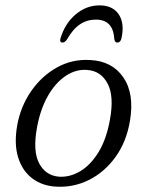

<svg xmlns="http://www.w3.org/2000/svg" viewBox="-20 -686 546 715"><path d="M316 -462.5Q397.5 -458.5 439.2 -398Q481 -337.5 464 -236Q451 -158 410.2 -101.5Q369.5 -45 311.5 -16Q253.5 13 188 9Q136.5 6 99.8 -22Q63 -50 47.5 -100Q32 -150 44 -219Q56.5 -289 95.5 -345.8Q134.5 -402.5 191.5 -434.5Q248.5 -466.5 316 -462.5ZM200 -28Q240 -25.5 278.5 -48.2Q317 -71 346.8 -119.2Q376.5 -167.5 389.5 -241Q405.5 -328.5 380.5 -375.2Q355.5 -422 305 -425.5Q263 -429 224.8 -403.5Q186.5 -378 158.5 -329Q130.5 -280 118 -212.5Q101.5 -123.5 125.8 -77.8Q150 -32 200 -28ZM337 -613Q304.5 -613 278 -595.5Q251.5 -578 229 -538.5Q221 -527.5 213 -527.5Q200.5 -527.5 205.5 -544Q222.5 -599.5 262.2 -632.8Q302 -666 350.5 -666Q399.5 -666 422 -632.8Q444.5 -599.5 432.5 -544Q429 -527.5 416.5 -527.5Q408.5 -527.5 406 -538.5Q403.5 -577.5 386.2 -595.2Q369 -613 337 -613Z"/></svg>

Font: Fraunces 9pt Soft Light
Style: Italic
Weight: 300
Italic angle: -16°
Version: Version 1.000;[0bf87f6ff]